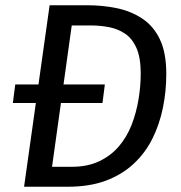

<svg xmlns="http://www.w3.org/2000/svg" viewBox="-20 -709 689 729"><path d="M128.4 -388.2H378.1L369.1 -317.8H28.8L37.9 -388.2ZM168.4 -689.1H310.2Q369.2 -689.1 422.8 -678.1Q476.3 -667.1 519.3 -639Q562.4 -611 586.9 -560Q611.4 -509 611.4 -428Q611.4 -362 598.4 -299Q585.4 -236 558.4 -182Q531.4 -128 487.3 -87Q443.3 -46 381.8 -23Q320.2 0 238.1 0H71.4ZM324.1 -612.4H252.4L177.6 -75.7H252.2Q312.1 -75.7 356.4 -96.6Q400.8 -117.6 431.2 -153.1Q461.5 -188.5 479.5 -234.4Q497.4 -280.4 505.8 -330.7Q514.3 -381.1 514.3 -430Q514.3 -489.8 498.4 -526.1Q482.5 -562.5 455.1 -581Q427.7 -599.4 393.9 -605.9Q360 -612.4 324.1 -612.4Z"/></svg>

Font: Fira Sans Variable
Style: Italic
Weight: 397
Italic angle: -8°
Designer: Carrois Corporate & Edenspiekermann AG
Foundry: Carrois Corporate GbR & Edenspiekermann AG
Version: Version 4.202